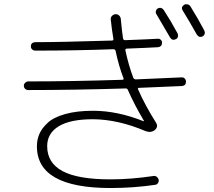

<svg xmlns="http://www.w3.org/2000/svg" viewBox="-20 -860 1040 932"><path d="M746.1 -819.3Q753.9 -823.2 761.7 -821.3Q769.5 -819.3 775.4 -810.5Q809.6 -757.8 841.8 -698.2Q845.7 -690.4 843.8 -682.1Q841.8 -673.8 834 -669.9Q816.4 -661.1 805.7 -677.7Q778.3 -724.6 739.3 -791Q734.4 -797.9 736.8 -806.6Q739.3 -815.4 746.1 -819.3ZM904.3 -829.1Q941.4 -769.5 971.7 -711.9Q975.6 -704.1 973.6 -696.3Q971.7 -688.5 963.9 -683.6Q946.3 -674.8 934.6 -693.4Q901.4 -752.9 867.2 -808.6Q856.4 -825.2 874 -836.9Q881.8 -840.8 890.6 -838.9Q899.4 -836.9 904.3 -829.1ZM117.2 -422.9Q108.4 -422.9 102.1 -428.7Q95.7 -434.6 95.7 -444.3Q95.7 -452.1 102.5 -458.5Q109.4 -464.8 117.2 -464.8Q327.1 -464.8 573.2 -472.7Q583 -472.7 579.1 -481.4Q556.6 -539.1 541 -613.3Q539.1 -621.1 530.3 -621.1Q348.6 -614.3 151.4 -614.3Q142.6 -614.3 136.2 -620.1Q129.9 -626 129.9 -634.8Q129.9 -654.3 151.4 -655.3Q268.6 -655.3 522.5 -663.1Q532.2 -663.1 530.3 -671.9Q522.5 -717.8 517.6 -765.6Q516.6 -775.4 523.4 -782.7Q530.3 -790 540 -791Q549.8 -792 557.6 -785.2Q565.4 -778.3 566.4 -767.6Q572.3 -706.1 577.1 -673.8Q579.1 -665 586.9 -665Q693.4 -668.9 746.1 -671.9Q753.9 -672.9 760.3 -667Q766.6 -661.1 766.6 -653.3Q766.6 -633.8 748 -630.9Q699.2 -627.9 595.7 -624Q586.9 -624 588.9 -614.3Q604.5 -542 627 -482.4Q629.9 -475.6 638.7 -474.6Q852.5 -483.4 861.3 -484.4Q870.1 -485.4 876.5 -479Q882.8 -472.7 882.8 -463.9Q882.8 -444.3 863.3 -442.4Q725.6 -436.5 655.3 -433.6Q646.5 -433.6 650.4 -425.8Q683.6 -349.6 737.3 -264.6Q750 -245.1 731.4 -228.5Q711.9 -213.9 686.5 -223.6Q553.7 -280.3 431.6 -281.2Q321.3 -281.2 265.1 -247.1Q209 -212.9 209 -150.4Q209 -69.3 283.7 -29.3Q358.4 10.7 516.6 10.7Q615.2 10.7 726.6 -5.9Q734.4 -6.8 741.2 -1.5Q748 3.9 750 11.7Q752 20.5 747.1 28.3Q742.2 36.1 733.4 37.1Q627.9 52.7 516.6 52.7Q158.2 52.7 159.2 -150.4Q159.2 -182.6 171.4 -210.4Q183.6 -238.3 212.4 -264.6Q241.2 -291 297.4 -306.6Q353.5 -322.3 431.6 -322.3Q549.8 -322.3 676.8 -271.5L678.7 -272.5V-273.4Q631.8 -352.5 600.6 -423.8Q597.7 -430.7 590.8 -430.7Q335 -422.9 117.2 -422.9Z"/></svg>

Font: Rounded-X Mgen+ 1m light
Style: Regular
Weight: 200
Designer: [Source Han Sans]
Ryoko NISHIZUKA  (kana & ideographs); Paul D. Hunt (Latin, Greek & Cyrillic); Wenlong ZHANG  (bopomofo
Version: Version 1.059.20150602